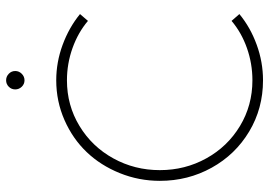

<svg xmlns="http://www.w3.org/2000/svg" viewBox="-150 -748 906 647"><g transform="rotate(-90 303.5 -424.0)"><path d="M356.9 -651.9Q272.5 -651.9 202.9 -609.6Q133.3 -567.4 93.8 -495.6Q54.2 -423.8 54.2 -338.9Q54.2 -253.9 93.8 -182.4Q133.3 -110.8 202.9 -68.8Q272.5 -26.9 356.9 -26.9Q413.1 -26.9 465.6 -45.4Q518.1 -64 557.1 -97.2L580.1 -70.8Q535.2 -33.7 476.8 -12.5Q418.5 8.8 356.9 8.8Q262.2 8.8 184.3 -37.8Q106.4 -84.5 62.3 -164.3Q18.1 -244.1 18.1 -338.9Q18.1 -409.7 44.2 -474.1Q70.3 -538.6 115 -585.4Q159.7 -632.3 222.9 -660.2Q286.1 -688 356.9 -688Q418 -688 476.3 -666.5Q534.7 -645 580.1 -607.9L557.1 -581.1Q518.1 -614.3 465.6 -633.1Q413.1 -651.9 356.9 -651.9ZM335.2 -804.2Q326.2 -813.5 326.2 -826.2Q326.2 -838.9 335.2 -847.9Q344.2 -856.9 356.9 -856.9Q369.6 -856.9 378.9 -847.9Q388.2 -838.9 388.2 -826.2Q388.2 -813.5 378.9 -804.2Q369.6 -794.9 356.9 -794.9Q344.2 -794.9 335.2 -804.2Z"/></g></svg>

Font: RawengulkSans
Style: Regular
Weight: 500
Designer: gluk (gluksza@wp.pl)
Foundry: gluk (gluksza@wp.pl)
Version: Version 0.94